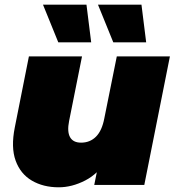

<svg xmlns="http://www.w3.org/2000/svg" viewBox="-20 -787 743 817"><path d="M230 10Q164 10 115.5 -18.5Q67 -47 46.5 -103.5Q26 -160 43 -245L103 -547H329L274 -272Q265 -227 278 -203.5Q291 -180 325 -180Q363 -180 388.5 -205.5Q414 -231 424 -284L477 -547H703L594 0H381L412 -153L438 -111Q399 -48 342.5 -19Q286 10 230 10ZM462 -607 397 -767H582L602 -607ZM228 -607 163 -767H348L368 -607Z"/></svg>

Font: Montserrat Thin Black
Style: Italic
Weight: 900
Italic angle: -11.3°
Version: Version 9.000